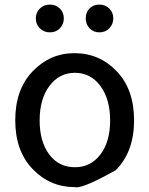

<svg xmlns="http://www.w3.org/2000/svg" viewBox="-20 -762 645 830"><path d="M301.8 -532.2Q410.2 -532.2 484.9 -453.6Q559.6 -375 559.6 -242.2Q559.6 -105.5 480.5 -26.4Q348.6 47.9 309.6 47.9Q305.7 47.9 302.7 46.9Q196.3 46.9 121.1 -31.2Q45.9 -109.4 45.9 -242.2Q45.9 -375 121.1 -453.6Q196.3 -532.2 301.8 -532.2ZM303.7 -39.1Q372.1 -39.1 414.1 -94.2Q456.1 -149.4 456.1 -241.7Q456.1 -334 413.1 -391.6Q371.1 -447.3 303.7 -447.3Q236.3 -447.3 193.8 -390.6Q151.4 -334 151.4 -241.7Q151.4 -149.4 192.9 -94.2Q234.4 -39.1 303.7 -39.1ZM134.8 -682.6Q134.8 -708 152.3 -725.1Q169.9 -742.2 195.8 -742.2Q221.7 -742.2 238.8 -725.1Q255.9 -708 255.9 -682.6Q255.9 -657.2 238.8 -639.6Q221.7 -622.1 195.8 -622.1Q169.9 -622.1 152.3 -639.6Q134.8 -657.2 134.8 -682.6ZM410.2 -622.1Q383.8 -622.1 367.2 -639.6Q350.6 -657.2 350.6 -682.6Q350.6 -709 367.2 -725.6Q383.8 -742.2 409.7 -742.2Q435.5 -742.2 452.6 -725.1Q469.7 -708 469.7 -682.6Q469.7 -657.2 452.6 -639.6Q435.5 -622.1 410.2 -622.1Z"/></svg>

Font: TaiwanPearl
Style: Regular
Weight: 400
Version: Version 2.102